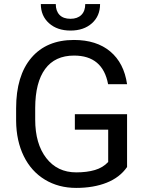

<svg xmlns="http://www.w3.org/2000/svg" viewBox="-20 -918 721 948"><path d="M607.4 -93.3Q571.3 -41.5 506.6 -15.9Q441.9 9.8 356 9.8Q269 9.8 201.7 -31Q134.3 -71.8 97.4 -147Q60.5 -222.2 59.6 -321.3V-383.3Q59.6 -543.9 134.5 -632.3Q209.5 -720.7 345.2 -720.7Q456.5 -720.7 524.4 -663.8Q592.3 -606.9 607.4 -502.4H513.7Q487.3 -643.6 345.7 -643.6Q251.5 -643.6 202.9 -577.4Q154.3 -511.2 153.8 -385.7V-327.6Q153.8 -208 208.5 -137.5Q263.2 -66.9 356.4 -66.9Q409.2 -66.9 448.7 -78.6Q488.3 -90.3 514.2 -118.2V-277.8H349.6V-354H607.4ZM474.1 -897.9Q474.1 -838.9 433.8 -803Q393.6 -767.1 328.1 -767.1Q262.7 -767.1 222.2 -803.2Q181.6 -839.4 181.6 -897.9H255.4Q255.4 -863.8 273.9 -844.5Q292.5 -825.2 328.1 -825.2Q362.3 -825.2 381.6 -844.2Q400.9 -863.3 400.9 -897.9Z"/></svg>

Font: SteelSelectRoboto
Style: Roboto-Regular
Weight: 400
Designer: Google
Version: Version 2.137; 2017